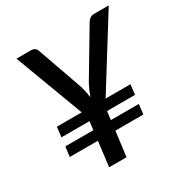

<svg xmlns="http://www.w3.org/2000/svg" viewBox="-166 -852 945 984"><g transform="rotate(-30 306.0 -360.0)"><path d="M359.5 -314H506.5L499.5 -255H334L327.5 -205H493L486 -146.5H320.5L302 0H199L217 -146.5H50.5L58 -205H224L230 -255H64L71 -314H218L66 -719.5H152.5Q167 -719.5 175.5 -712.2Q184 -705 187 -693.5L281 -427.5Q286.5 -408 290 -391.2Q293.5 -374.5 295.5 -358.5Q301 -375 308.2 -391.8Q315.5 -408.5 325.5 -427.5L484 -693.5Q489.5 -703.5 499.8 -711.5Q510 -719.5 524.5 -719.5H612Z"/></g></svg>

Font: Lato SemiBold
Style: Italic
Weight: 600
Italic angle: -7°
Designer: Lukasz Dziedzic with Adam Twardoch and Botio Nikoltchev
Foundry: tyPoland Lukasz Dziedzic
Version: Version 2.015; 2015-08-06; http://www.latofonts.com/